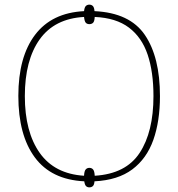

<svg xmlns="http://www.w3.org/2000/svg" viewBox="-20 -772 767 827"><path d="M365 35Q356 35 350.5 29.5Q345 24 343 9Q201 2 130 -94Q59 -190 59 -359Q59 -527 131 -622Q203 -717 342 -724Q344 -741 350 -746.5Q356 -752 365 -752Q374 -752 380 -746Q386 -740 387 -724Q539 -717 604 -621.5Q669 -526 669 -358Q669 -250 640.5 -169.5Q612 -89 550 -42.5Q488 4 387 9Q386 24 380 29.5Q374 35 365 35ZM342 -15Q343 -35 349 -42Q355 -49 365 -49Q375 -49 381 -42Q387 -35 388 -15Q522 -23 581.5 -113.5Q641 -204 641 -358Q641 -462 616 -536.5Q591 -611 535.5 -653Q480 -695 388 -699Q387 -680 381 -674Q375 -668 365 -668Q355 -668 349.5 -674Q344 -680 342 -699Q215 -692 151 -602.5Q87 -513 87 -358Q87 -204 151 -113.5Q215 -23 342 -15Z"/></svg>

Font: Noto Serif Thin
Style: Regular
Weight: 100
Designer: Monotype Design Team
Foundry: Monotype Imaging Inc.
Version: Version 2.015